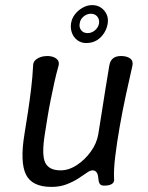

<svg xmlns="http://www.w3.org/2000/svg" viewBox="-20 -727 580 754"><path d="M428 -25Q430 -12 420 -5Q410 2 389 2Q376 2 371.5 -5.5Q367 -13 366 -27Q365 -42 359.5 -50Q354 -58 343 -58Q334 -58 320 -48Q306 -38 286.5 -25.5Q267 -13 241 -3Q215 7 182 7Q106 7 82 -41.5Q58 -90 76 -200Q83 -242 90 -288.5Q97 -335 102.5 -381Q108 -427 110 -469Q110 -482 118 -490Q126 -498 138.5 -502.5Q151 -507 165 -507Q180 -507 191 -502.5Q202 -498 207.5 -490Q213 -482 210 -469Q201 -438 193.5 -403.5Q186 -369 179 -334.5Q172 -300 166.5 -266Q161 -232 156 -200Q143 -119 157.5 -88.5Q172 -58 218 -58Q250 -58 281.5 -78.5Q313 -99 336.5 -131.5Q360 -164 366 -200Q373 -242 380 -288Q387 -334 394.5 -380Q402 -426 409 -468Q412 -488 423.5 -497.5Q435 -507 455 -507Q478 -507 491 -497.5Q504 -488 500 -469Q488 -417 474.5 -354.5Q461 -292 450 -229Q439 -166 432.5 -112.5Q426 -59 428 -25ZM259 -635Q262 -655 274.5 -671Q287 -687 305 -697Q323 -707 342 -707Q362 -707 376.5 -697Q391 -687 398.5 -671Q406 -655 403 -635Q400 -615 389 -597.5Q378 -580 360.5 -569Q343 -558 318 -558Q299 -558 284 -569Q269 -580 262.5 -598Q256 -616 259 -635ZM293 -635Q290 -619 299 -608Q308 -597 324 -597Q340 -597 353 -608Q366 -619 369 -635Q371 -651 362 -662Q353 -673 337 -673Q321 -673 308 -662Q295 -651 293 -635Z"/></svg>

Font: Winky Sans Light
Style: Italic
Weight: 300
Italic angle: -8.97852°
Designer: Simon Atzbach
Foundry: typofactur
Version: Version 1.205